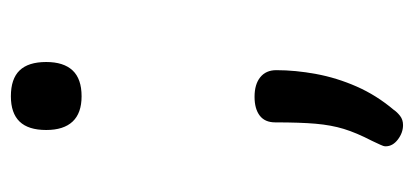

<svg xmlns="http://www.w3.org/2000/svg" viewBox="-224 -348 761 353"><g transform="rotate(-90 156.5 -171.5)"><path d="M156 -402Q125 -402 109.5 -418.5Q94 -435 94 -467Q94 -500 109.5 -516Q125 -532 156 -532Q188 -532 203.5 -516Q219 -500 219 -467Q219 -435 203.5 -418.5Q188 -402 156 -402ZM103 189Q89 189 76.5 179.5Q64 170 64 157Q64 153 67 147Q70 141 74 132Q89 103 96 80Q103 57 105.5 28.5Q108 0 108 -46Q108 -65 120.5 -74.5Q133 -84 155 -84Q178 -84 191 -73.5Q204 -63 204 -44Q204 -9 197 29Q190 67 174 103.5Q158 140 131 172Q127 178 120 183.5Q113 189 103 189Z"/></g></svg>

Font: Playwrite GB S
Style: Regular
Weight: 400
Designer: Veronika Burian, José Scaglione
Foundry: TypeTogether
Version: Version 1.000